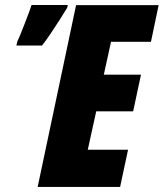

<svg xmlns="http://www.w3.org/2000/svg" viewBox="-20 -734 643 754"><path d="M127.9 0 278.8 -713.9H603L572.8 -569.8H416L387.7 -440.9H533.7L502.9 -296.9H357.9L324.7 -146H482.9L451.7 0ZM44.4 -555.2 47.4 -569.3Q52.2 -579.1 60.3 -599.1Q68.4 -619.1 77.4 -642.3Q86.4 -665.5 93.8 -685.3Q101.1 -705.1 104 -714.4H246.1L244.1 -704.1Q231.9 -683.6 214.1 -655.8Q196.3 -627.9 178 -600.8Q159.7 -573.7 145 -555.2Z"/></svg>

Font: Open Sans Condensed ExtraBold
Style: Italic
Weight: 800
Width: 3
Italic angle: -12°
Designer: Monotype Design Team
Foundry: Monotype Imaging Inc.
Version: Version 3.003; ttfautohint (v1.8.4)